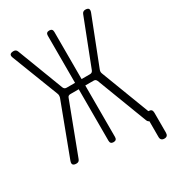

<svg xmlns="http://www.w3.org/2000/svg" viewBox="-207 -858 1014 1117"><g transform="rotate(-30 300.0 -300.0)"><path d="M73 -6Q70 2 64.5 6Q59 10 50 10Q33 10 27 2.5Q21 -5 27 -22L158 -370Q160 -378 160 -384.5Q160 -391 157 -398L37 -708Q30 -725 36 -732.5Q42 -740 59 -740Q68 -740 73.5 -736Q79 -732 82 -724L200 -415Q203 -408 208 -404.5Q213 -401 221 -401H277V-718Q277 -729 282.5 -734.5Q288 -740 299 -740Q310 -740 315.5 -734.5Q321 -729 321 -718V-401H377Q385 -401 390 -404.5Q395 -408 398 -415L518 -724Q521 -732 527 -736Q533 -740 541 -740Q558 -740 563 -732Q568 -724 562 -708L441 -398Q438 -391 437.5 -384Q437 -377 440 -370L564 -45H565Q578 -45 584 -39Q590 -33 590 -20V115Q590 127 584 133.5Q578 140 565.5 140Q553 140 546.5 133.5Q540 127 540 115V9Q537 8 535 6Q529 2 526 -6L397 -344Q394 -351 389.5 -354.5Q385 -358 377 -358H321V-12Q321 -1 315.5 4.5Q310 10 299 10Q288 10 282.5 4.5Q277 -1 277 -12V-358H221Q213 -358 208 -354.5Q203 -351 201 -344Z"/></g></svg>

Font: Maple Mono Thin
Style: Regular
Weight: 250
Monospace: yes
Designer: subframe7536
Version: Version 7.000